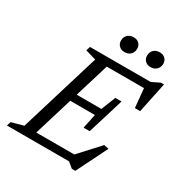

<svg xmlns="http://www.w3.org/2000/svg" viewBox="-223 -1018 1129 1196"><g transform="rotate(30 342.0 -420.0)"><path d="M252.5 -630.5 176 -653 185.5 -682.5H353.5L146 0H-18L-9 -29.5L77 -53ZM603 -647.5 624 -628.5H285L302.5 -682.5H621.5L679 -710.5H701.5L656 -492.5H618ZM467 31.5 428.5 0H94L111.5 -53.5H463.5L418 -34.5L568 -197.5L602.5 -190.5L492 31.5ZM446 -227H402L424 -330.5H195L211.5 -383.5H440L481 -486.5H525.5L486 -357ZM386.5 -762Q362 -762 347.2 -776.8Q332.5 -791.5 332.5 -814Q332.5 -830 339.5 -842.8Q346.5 -855.5 360 -863.2Q373.5 -871 392 -871Q416.5 -871 431.2 -856.5Q446 -842 446 -819.5Q446 -803.5 439 -790.5Q432 -777.5 418.8 -769.8Q405.5 -762 386.5 -762ZM574 -762Q549.5 -762 534.8 -776.8Q520 -791.5 520 -814Q520 -830 527 -842.8Q534 -855.5 547.2 -863.2Q560.5 -871 579.5 -871Q604 -871 618.8 -856.5Q633.5 -842 633.5 -819.5Q633.5 -803.5 626.2 -790.5Q619 -777.5 606 -769.8Q593 -762 574 -762Z"/></g></svg>

Font: Newsreader 14pt
Style: Italic
Weight: 400
Italic angle: -17°
Designer: Hugues Gentile
Foundry: Production Type
Version: Version 1.003